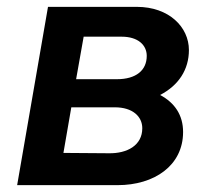

<svg xmlns="http://www.w3.org/2000/svg" viewBox="-20 -540 606 560"><path d="M30 0H323C430 0 514 -57 514 -155C514 -204 490 -240 447 -263C501 -291 531 -337 531 -394C531 -461 473 -520 379 -520H120ZM165 -94 188 -227H315C367 -227 395 -200 395 -166C395 -116 351 -92 297 -93ZM202 -309 224 -433H335C382 -433 408 -409 408 -377C408 -335 377 -309 321 -309Z"/></svg>

Font: Fixel Display 20240404 SemiBold
Style: Italic
Weight: 600
Italic angle: -10°
Designer: AlfaBravo + MacPaw
Foundry: Kyrylo Tkachov, Marchela Mozhyna, Serhii Makarenko, Maria Weinstein, Zakhar Kryvoshyya
Version: Version 1.211;Glyphs 3.2 (3225)